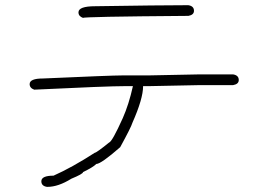

<svg xmlns="http://www.w3.org/2000/svg" viewBox="-20 -604 1040 737"><path d="M693.4 -584H703.1Q724.6 -580.6 724.6 -562.5Q724.6 -546.9 703.1 -543H695.3Q298.8 -540 298.8 -535.2Q281.2 -541.5 281.2 -556.6Q281.2 -580.1 345.7 -580.1Q596.2 -584 693.4 -584ZM742.2 -318.4H875Q896.5 -314.9 896.5 -296.9Q896.5 -281.2 875 -277.3H748Q573.7 -273.4 554.7 -273.4H529.3Q529.3 -225.1 488.3 -132.8Q483.4 -115.7 441.4 -39.1Q367.7 25.4 349.6 25.4Q337.9 37.6 298.8 56.6Q298.8 63.5 253.9 82Q203.6 113.3 162.1 113.3H160.2Q138.7 109.9 138.7 91.8Q138.7 70.3 185.5 70.3Q255.9 39.1 343.8 -17.6Q350.1 -17.6 398.4 -56.6Q410.6 -60.1 451.2 -150.4Q474.6 -203.1 490.2 -273.4H462.9Q392.1 -273.4 111.3 -259.8Q93.8 -266.1 93.8 -281.2Q93.8 -302.7 144.5 -302.7Q407.2 -314.5 449.2 -314.5H548.8Q723.1 -318.4 742.2 -318.4Z"/></svg>

Font: CEF Fonts CJK
Style: Regular
Weight: 400
Designer: PartyBoss (派对大魔王)
Version: Release 2.25